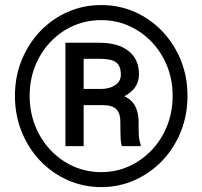

<svg xmlns="http://www.w3.org/2000/svg" viewBox="-20 -741 811 771"><path d="M386.7 10.3Q314.5 10.3 251.5 -17.8Q188.5 -45.9 141.1 -95.7Q93.8 -145.5 66.9 -212.2Q40 -278.8 40 -356Q40 -433.1 66.9 -499.3Q93.8 -565.4 141.1 -615.2Q188.5 -665 251.5 -692.9Q314.5 -720.7 386.7 -720.7Q458.5 -720.7 521.5 -692.9Q584.5 -665 631.8 -615.2Q679.2 -565.4 706.1 -499.3Q732.9 -433.1 732.9 -356Q732.9 -278.8 706.1 -212.2Q679.2 -145.5 631.6 -95.7Q584 -45.9 521.2 -17.8Q458.5 10.3 386.7 10.3ZM386.7 -49.8Q446.3 -49.8 498 -73.2Q549.8 -96.7 589.4 -138.4Q628.9 -180.2 651.1 -235.8Q673.3 -291.5 673.3 -356Q673.3 -420.4 651.1 -475.6Q628.9 -530.8 589.4 -572.3Q549.8 -613.8 498 -637Q446.3 -660.2 386.7 -660.2Q326.7 -660.2 274.4 -637.2Q222.2 -614.3 182.6 -572.5Q143.1 -530.8 121.1 -475.6Q99.1 -420.4 99.1 -356Q99.1 -291.5 121.3 -235.8Q143.6 -180.2 182.9 -138.4Q222.2 -96.7 274.4 -73.2Q326.7 -49.8 386.7 -49.8ZM242.7 -154.3V-569.3H379.9Q453.6 -569.3 495.8 -536.6Q538.1 -503.9 538.1 -442.4Q538.1 -413.6 523.2 -391.6Q508.3 -369.6 479.5 -354.5Q509.8 -340.3 523.2 -314.2Q536.6 -288.1 536.6 -251.5V-224.1Q536.6 -204.1 538.3 -188.2Q540 -172.4 544.9 -162.1V-154.3H469.7Q465.3 -164.6 464.4 -184.3Q463.4 -204.1 463.4 -224.6V-251Q463.4 -286.1 447 -302.5Q430.7 -318.8 393.6 -318.8H315.9V-154.3ZM315.9 -383.8H385.7Q418.9 -383.8 442.1 -398.9Q465.3 -414.1 465.3 -440.9Q465.3 -476.6 446.3 -490.7Q427.2 -504.9 379.9 -504.9H315.9Z"/></svg>

Font: Roboto Slab LO Medium
Style: Regular
Weight: 500
Designer: Google
Version: Version 2.000